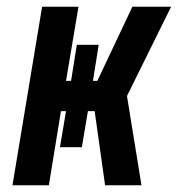

<svg xmlns="http://www.w3.org/2000/svg" viewBox="-20 -550 540 570"><path d="M17 0 105 -530H213L176 -310H191L208 -417H273L256 -310H269L373 -530H488L357 -265L400 0H292L261 -220H241L223 -113H158L176 -220H161L125 0Z"/></svg>

Font: Iosevka Curly XBdObl
Style: Regular
Weight: 800
Italic angle: -9°
Monospace: yes
Designer: Belleve Invis
Foundry: Belleve Invis
Version: Version 11.1.0; ttfautohint (v1.8.3)